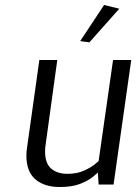

<svg xmlns="http://www.w3.org/2000/svg" viewBox="-20 -741 550 771"><path d="M459 -706 339 -571 302 -576 398 -721ZM436 0H376L373 -48Q370 -45 352.5 -30.5Q335 -16 302.5 -3Q270 10 220 10Q158 10 122 -21Q86 -52 86 -116Q86 -133 89 -151L138 -500H210L164 -166Q161 -148 161 -133Q161 -85 185.5 -64Q210 -43 250 -43Q290 -43 318 -56Q346 -69 361 -81.5Q376 -94 376 -94L434 -500H507Z"/></svg>

Font: Arsenal SC
Style: Italic
Weight: 400
Italic angle: -9.10001°
Designer: Andrij Shevchenko
Foundry: Stairsfor
Version: Version 2.001; ttfautohint (v1.8.4.7-5d5b)